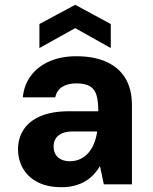

<svg xmlns="http://www.w3.org/2000/svg" viewBox="-20 -767 638 799"><path d="M237 12Q176 12 135.5 -9.5Q95 -31 75 -67Q55 -103 55 -146Q55 -192 78.5 -228Q102 -264 149.5 -284Q197 -304 268 -304H389Q389 -344 382 -369.5Q375 -395 355 -407.5Q335 -420 298 -420Q262 -420 239 -405.5Q216 -391 210 -362H75Q80 -414 109 -452.5Q138 -491 186.5 -512Q235 -533 298 -533Q371 -533 423 -509.5Q475 -486 502 -441Q529 -396 529 -330V0H412L396 -76Q385 -57 369.5 -40.5Q354 -24 334.5 -12.5Q315 -1 290.5 5.5Q266 12 237 12ZM271 -96Q294 -96 313.5 -105Q333 -114 347.5 -130.5Q362 -147 371 -169Q380 -191 384 -217V-220H284Q256 -220 238 -212Q220 -204 211.5 -190Q203 -176 203 -158Q203 -138 211.5 -124Q220 -110 235.5 -103Q251 -96 271 -96ZM144 -567V-667L293 -747L441 -667V-567L293 -650Z"/></svg>

Font: DM Sans 10pt ExtraBold
Style: Regular
Weight: 800
Version: Version 4.004;gftools[0.9.30]